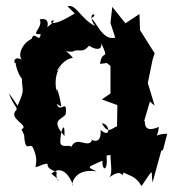

<svg xmlns="http://www.w3.org/2000/svg" viewBox="-20 -584 580 643"><path d="M231 -538C246 -551 176 -500 153 -508C141 -514 186 -529 136 -491C132 -472 158 -530 113 -519C126 -491 77 -466 116 -470C113 -436 95 -484 86 -454C48 -436 35 -386 62 -380C18 -406 28 -363 32 -375C35 -340 67 -289 53 -349C51 -267 68 -297 39 -230L10 -272C21 -236 40 -224 35 -216C4 -186 82 -164 52 -151C76 -93 97 -95 60 -142C64 -67 76 -106 89 -92C122 -27 73 -13 124 -33C159 -42 115 -27 170 -8C163 29 198 31 152 -2C184 -32 212 0 225 37C217 40 225 -23 304 -10C265 -27 277 -24 323 -46C321 -13 342 -5 337 -63C370 -65 372 -86 352 -87C345 -49 361 -7 346 10C394 -25 386 18 394 -6C420 7 435 7 454 39C500 -28 484 -12 491 27L520 -79L526 -82L540 -136C490 -136 507 -112 512 -159C448 -131 472 -194 462 -176L482 -244L498 -230L475 -306L491 -384L498 -406L497 -407L449 -483L447 -537L400 -506L356 -561L350 -507L366 -458C323 -446 302 -514 285 -523C318 -539 264 -549 298 -497C249 -522 235 -572 206 -563ZM338 -373 350 -363V-271L321 -251L373 -232L372 -161C352 -154 343 -133 321 -171C349 -170 352 -117 317 -149C321 -84 269 -128 289 -116C275 -82 237 -135 217 -89C222 -105 187 -84 182 -106C181 -143 198 -188 196 -128C148 -184 185 -181 200 -201C206 -258 182 -201 170 -236L185 -227C183 -253 166 -310 170 -274C152 -356 207 -376 170 -345C174 -354 194 -387 224 -390C199 -424 181 -410 223 -411C243 -423 256 -403 278 -431C309 -411 323 -422 319 -440C348 -375 322 -423 315 -370Z"/></svg>

Font: Asimov Aggro
Style: Condensed
Weight: 500
Designer: Google
Version: Version 2.000980; 2014